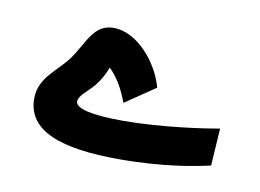

<svg xmlns="http://www.w3.org/2000/svg" viewBox="-39 -256 426 314"><g transform="rotate(10 174.0 -99.0)"><path d="M174 6C250 6 302 -5 324 -10L328 -72C306 -68 234 -57 169 -57C116 -57 90 -64 90 -75C90 -85 103 -93 115 -107C123 -117 129 -128 133 -139C148 -124 157 -107 165 -86L215 -120C206 -156 170 -204 128 -204C95 -204 88 -172 68 -144C50 -119 20 -103 20 -68C20 -14 77 6 174 6Z"/></g></svg>

Font: Noto Sans Arabic UI XBd
Style: Regular
Weight: 800
Designer: Monotype Design Team, Nadine Chahine and Nizar Qandah
Foundry: Monotype Imaging Inc.
Version: Version 2.010